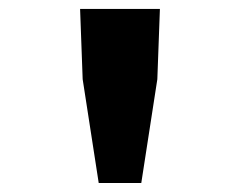

<svg xmlns="http://www.w3.org/2000/svg" viewBox="-20 -900 540 432"><path d="M160.2 -879.9H339.8L334 -721.7L297.9 -488.3H202.1L166 -721.7Z"/></svg>

Font: GenEi Gothic M Heavy
Style: Regular
Weight: 800
Designer: o_tamon (Modified); [Source Han Sans]
Ryoko NISHIZUKA  (kana & ideographs); Paul D. Hunt (Latin, Greek & Cyrillic); Wenl
Version: Version 1.1a;Original Version 1.004